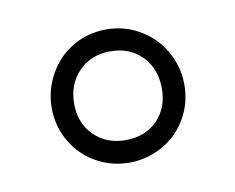

<svg xmlns="http://www.w3.org/2000/svg" viewBox="-42 -881 423 345"><g transform="rotate(-10 170.0 -708.5)"><path d="M170 -587C186.7 -587 202.5 -590.2 217.5 -596.5C232.5 -602.8 245.3 -611.3 256 -622C266.7 -632.7 275.2 -645.3 281.5 -660C287.8 -674.7 291 -690.7 291 -708C291 -724.7 287.8 -740.5 281.5 -755.5C275.2 -770.5 266.5 -783.5 255.5 -794.5C244.5 -805.5 231.7 -814.2 217 -820.5C202.3 -826.8 186.7 -830 170 -830C152.7 -830 136.7 -826.8 122 -820.5C107.3 -814.2 94.7 -805.5 84 -794.5C73.3 -783.5 64.8 -770.5 58.5 -755.5C52.2 -740.5 49 -724.7 49 -708C49 -690.7 52.2 -674.7 58.5 -660C64.8 -645.3 73.3 -632.7 84 -622C94.7 -611.3 107.3 -602.8 122 -596.5C136.7 -590.2 152.7 -587 170 -587ZM90 -708C90 -732 97.5 -751.7 112.5 -767C127.5 -782.3 146.7 -790 170 -790C194 -790 213.3 -782.3 228 -767C242.7 -751.7 250 -732 250 -708C250 -684.7 242.7 -665.5 228 -650.5C213.3 -635.5 194 -628 170 -628C146.7 -628 127.5 -635.5 112.5 -650.5C97.5 -665.5 90 -684.7 90 -708Z"/></g></svg>

Font: Libre Caslon Text
Style: Regular
Weight: 400
Designer: Pablo Impallari, Rodrigo Fuenzalida
Foundry: Pablo Impallari, Rodrigo Fuenzalida
Version: Version 1.000; ttfautohint (v0.93) -l 8 -r 50 -G 200 -x 14 -